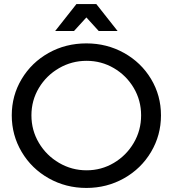

<svg xmlns="http://www.w3.org/2000/svg" viewBox="-20 -920 852 947"><path d="M774 -351Q774 -253 725 -170.5Q676 -88 591.5 -40.5Q507 7 406 7Q305 7 220.5 -40.5Q136 -88 87 -170.5Q38 -253 38 -351Q38 -449 87 -530.5Q136 -612 220 -659Q304 -706 406 -706Q507 -706 591.5 -659Q676 -612 725 -530.5Q774 -449 774 -351ZM135 -351Q135 -277 172 -215Q209 -153 271.5 -116.5Q334 -80 407 -80Q480 -80 541.5 -116.5Q603 -153 639.5 -215Q676 -277 676 -351Q676 -425 639.5 -486.5Q603 -548 541.5 -584Q480 -620 407 -620Q334 -620 271.5 -584Q209 -548 172 -486.5Q135 -425 135 -351ZM560 -767H467L406 -834L345 -767H252L357 -900H455Z"/></svg>

Font: Montserrat arm2
Style: Regular
Weight: 400
Designer: Julieta Ulanovsky
Foundry: Julieta Ulanovsky
Version: Version 6.000